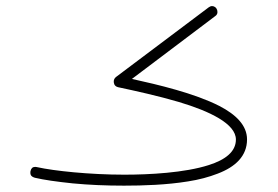

<svg xmlns="http://www.w3.org/2000/svg" viewBox="-20 -583 890 614"><path d="M668.5 -531.7C676.3 -537.1 675.3 -543.9 675.3 -545.4C675.3 -549.3 674.3 -552.7 671.9 -556.2C666.5 -563.5 659.7 -563.5 657.7 -563.5C654.3 -563.5 650.9 -562 647.5 -559.6L351.1 -336.9C346.2 -333 343.8 -328.1 343.8 -322.8C343.8 -319.3 343.8 -307.6 357.4 -304.2C414.6 -292 485.4 -276.4 552.2 -256.8C651.4 -227.1 734.4 -187 734.4 -136.7C734.4 -97.7 700.2 -71.8 647.9 -55.2C570.3 -30.3 457.5 -24.4 377.4 -24.4C266.1 -24.4 152.3 -36.6 99.6 -48.3C97.2 -48.8 94.7 -49.3 92.3 -49.3C84.5 -49.3 79.6 -44.9 77.6 -36.1C77.1 -34.2 77.1 -32.2 77.1 -30.3C77.1 -22 82 -17.1 91.3 -14.6C120.1 -7.8 160.6 -2 212.4 3.4C263.7 8.3 318.4 10.7 376.5 10.7C438.5 10.7 512.7 8.3 581.5 -2.9C616.2 -8.3 647.5 -16.6 676.3 -27.8C732.9 -49.3 770 -84 770 -137.2C770 -181.6 735.4 -216.3 681.6 -244.1C602.1 -284.7 486.3 -312 401.9 -330.6Z"/></svg>

Font: Mikhak ExtraLight
Style: Regular
Weight: 200
Designer: Amin Abedi
Version: Version 3.2